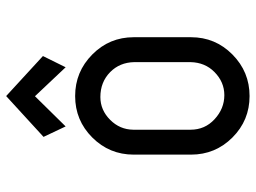

<svg xmlns="http://www.w3.org/2000/svg" viewBox="-120 -682 803 602"><g transform="rotate(-90 281.0 -381.5)"><path d="M280.3 -763.2 405.8 -647.9 370.6 -576.7 279.8 -672.9 185.1 -576.7 152.3 -646ZM174.8 -185.1Q174.8 -140.1 207.5 -109.9Q240.7 -79.1 283.2 -79.1Q324.2 -79.1 355.5 -109.9Q385.7 -139.6 386.7 -185.1V-361.8Q385.7 -407.2 355.5 -437Q324.2 -467.8 277.3 -467.8Q236.3 -467.8 205.6 -437Q175.3 -406.7 174.8 -364.7V-361.8ZM96.7 -363.3Q96.7 -439.5 150.4 -493.2Q204.1 -546.9 280.3 -546.9Q356.4 -546.9 410.6 -493.2Q464.8 -439.5 464.8 -363.3V-183.6Q464.8 -107.4 410.6 -53.7Q356.4 0 280.3 0Q204.1 0 150.4 -53.7Q96.7 -107.4 96.7 -183.6Z"/></g></svg>

Font: NovaMono
Style: Regular
Weight: 400
Monospace: yes
Version: Version 1.2